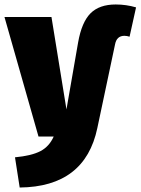

<svg xmlns="http://www.w3.org/2000/svg" viewBox="-35 -610 628 858"><path d="M53 228 32 93Q106 86 145.5 65.5Q185 45 205 0H137L-15 -534H195L262 -121L314 -420Q330 -511 369.5 -550.5Q409 -590 482 -590Q529 -590 573 -577L544 -446Q532 -450 521 -450Q486 -450 479 -411L400 -38Q345 225 53 228Z"/></svg>

Font: Trujillo Black
Style: Regular
Weight: 900
Designer: Fira Sans original fonts by bBox Type GmbH, Carrois Corporate GbR, & Edenspiekermann AG / Changes by Cristiano Sobral
Foundry: Fira Sans original fonts by bBox Type GmbH, Carrois Corporate GbR, & Edenspiekermann AG / Changes by Cristiano Sobral
Version: Version 4.301;July 28, 2020;FontCreator 13.0.0.2655 64-bit